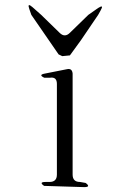

<svg xmlns="http://www.w3.org/2000/svg" viewBox="-20 -768 540 763"><path d="M155.3 -29.3Q132.8 -44.9 161.1 -44.9H176.8Q206.1 -44.9 206.1 -74.2V-434.6Q206.1 -463.9 177.7 -459H156.2Q130.9 -470.7 158.2 -475.6L247.1 -493.2Q266.6 -497.1 268.6 -475.6V-74.2Q268.6 -44.9 297.9 -44.9L320.3 -41Q342.8 -24.4 314.5 -24.4ZM257.8 -547.9 227.5 -544.9 212.9 -551.8 104.5 -709 96.7 -731.4Q86.9 -758.8 108.4 -740.2L143.6 -709L216.8 -637.7Q237.3 -617.2 257.8 -637.7L331.1 -709L370.1 -736.3Q394.5 -752 379.9 -726.6L370.1 -709L301.8 -608.4Z"/></svg>

Font: B2 Hana
Style: Regular
Weight: 500
Version: 2020-08-05; (max)